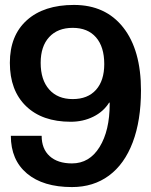

<svg xmlns="http://www.w3.org/2000/svg" viewBox="-20 -746 612 779"><path d="M20 -491Q20 -602 89 -664Q158 -726 280 -726Q408 -726 480 -634.5Q552 -543 552 -379Q552 -257 518.5 -168.5Q485 -80 422 -33.5Q359 13 272 13Q155 13 89.5 -42Q24 -97 24 -195H149Q149 -142 181.5 -112.5Q214 -83 272 -83Q343 -83 384 -149.5Q425 -216 425 -324V-329L423 -330Q400 -293 358.5 -272.5Q317 -252 267 -252Q151 -252 85.5 -315.5Q20 -379 20 -491ZM275 -344Q336 -344 369.5 -381.5Q403 -419 403 -486Q403 -556 369.5 -594.5Q336 -633 275 -633Q214 -633 179.5 -595.5Q145 -558 145 -491Q145 -422 179.5 -383Q214 -344 275 -344Z"/></svg>

Font: Non Bureau Medium
Style: Regular
Weight: 500
Designer: Jona Saucedo
Foundry: Non Foundry
Version: Version 1.000; ttfautohint (v1.8.4)